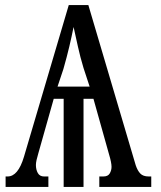

<svg xmlns="http://www.w3.org/2000/svg" viewBox="-20 -734 632 754"><path d="M2 0V-41H10Q51 -41 74 -118L250 -714H327L513 -85Q520 -64 531 -52.5Q542 -41 564 -41H574V0H370V-41H386Q404 -41 411 -53Q418 -65 418 -79Q418 -87 415.5 -99.5Q413 -112 409 -125L347 -346H308V0H230V-346H191L130 -130Q126 -117 123.5 -105.5Q121 -94 121 -86Q121 -68 128.5 -54.5Q136 -41 153 -41H170V0ZM206 -394H332L308 -467Q295 -510 286 -551Q277 -592 269 -628Q262 -593 252.5 -552.5Q243 -512 229 -463Z"/></svg>

Font: Noto Serif ExtraCondensed
Style: Regular
Weight: 400
Width: 2
Designer: Monotype Design Team
Foundry: Monotype Imaging Inc.
Version: Version 2.015